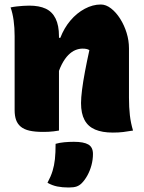

<svg xmlns="http://www.w3.org/2000/svg" viewBox="-20 -580 640 853"><path d="M571 0Q548 4 527.5 6.5Q507 9 481 9Q434 9 402.5 -4.5Q371 -18 355.5 -47Q340 -76 340 -122Q340 -145 344.5 -181Q349 -217 357.5 -262Q366 -307 377 -357Q372 -361 364 -362.5Q356 -364 347 -364Q331 -364 315 -357.5Q299 -351 283.5 -335.5Q268 -320 254.5 -294Q241 -268 231 -229L222 -412H248Q265 -456 293 -489Q321 -522 356.5 -541Q392 -560 428 -560Q451 -560 473.5 -542.5Q496 -525 514 -496.5Q532 -468 542.5 -434Q553 -400 553 -365Q553 -329 553 -292.5Q553 -256 553 -219.5Q553 -183 553 -146Q553 -103 557 -68Q561 -33 571 0ZM242 0Q230 2 218.5 3.5Q207 5 195 5.5Q183 6 171 6Q135 6 111 0.5Q87 -5 72.5 -17Q58 -29 51.5 -47Q45 -65 45 -91Q45 -132 45 -172.5Q45 -213 45 -254Q45 -295 45 -336.5Q45 -378 45 -420Q45 -457 40.5 -489.5Q36 -522 27 -547Q41 -550 55 -551.5Q69 -553 83 -554Q97 -555 110 -555Q154 -555 183 -541.5Q212 -528 227 -497.5Q242 -467 242 -419Q242 -348 242 -277Q242 -206 242 -136.5Q242 -67 242 0ZM227 59Q244 54 265.5 52Q287 50 308 50Q352 50 372.5 62Q393 74 393 104Q393 129 386.5 153.5Q380 178 368.5 199Q357 220 343 234Q333 244 320.5 248.5Q308 253 285 253Q257 253 234.5 248.5Q212 244 191 232Q206 204 213.5 179.5Q221 155 224 127Q227 99 227 59Z"/></svg>

Font: Recursive Monospace Casual Black
Style: Regular
Weight: 900
Version: Version 1.047